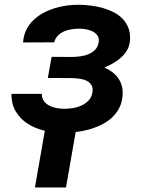

<svg xmlns="http://www.w3.org/2000/svg" viewBox="-20 -558 627 821"><path d="M536.1 -387.7Q534.7 -364.3 524.7 -345.9Q514.6 -327.6 499.3 -313.5Q483.9 -299.3 464.8 -288.3Q445.8 -277.3 426.3 -269Q463.9 -253.4 485.1 -224.1Q506.3 -194.8 504.4 -153.3Q502.9 -121.6 490.2 -96.9Q477.5 -72.3 457.3 -54Q437 -35.6 410.9 -23.2Q384.8 -10.7 356.2 -3.2Q327.6 4.4 298.6 7.3Q269.5 10.3 243.7 9.8Q204.6 9.3 166.3 -0.2Q127.9 -9.8 97.2 -29.8Q66.4 -49.8 47.6 -81.1Q28.8 -112.3 28.8 -156.7H158.7Q158.7 -137.7 168 -125.5Q177.2 -113.3 191.7 -106Q206.1 -98.6 223.1 -95.7Q240.2 -92.8 255.9 -92.8Q272.5 -92.8 292 -95.9Q311.5 -99.1 328.9 -107.2Q346.2 -115.2 358.9 -128.4Q371.6 -141.6 375 -161.6Q378.4 -181.6 371.1 -193.8Q363.8 -206.1 350.6 -212.6Q337.4 -219.2 320.8 -221.4Q304.2 -223.6 289.1 -224.1L184.6 -224.6L200.7 -314.9L291 -314.5Q307.1 -314.9 325.2 -317.4Q343.3 -319.8 359.4 -326.7Q375.5 -333.5 387.2 -345.7Q398.9 -357.9 401.9 -377Q404.8 -394 397.2 -405.3Q389.6 -416.5 377.2 -423.1Q364.7 -429.7 349.6 -432.4Q334.5 -435.1 321.3 -435.5Q305.2 -435.5 287.6 -433.1Q270 -430.7 254.6 -424.1Q239.3 -417.5 227.8 -406Q216.3 -394.5 211.9 -377L78.6 -376.5Q80.6 -406.2 92.3 -429.9Q104 -453.6 122.6 -471.7Q141.1 -489.7 164.8 -502.4Q188.5 -515.1 214.6 -523.2Q240.7 -531.2 268.1 -534.7Q295.4 -538.1 321.3 -537.6Q344.2 -537.1 369.6 -533.9Q395 -530.8 419.4 -523.9Q443.8 -517.1 465.8 -505.9Q487.8 -494.6 503.9 -478Q520 -461.4 528.8 -439.2Q537.6 -417 536.1 -387.7ZM262.2 243.7H129.4L176.8 -28.3H309.6Z"/></svg>

Font: Roboto Mono
Style: Bold Italic
Weight: 700
Designer: Google
Version: Version 2.000985; 2015; ttfautohint (v1.3)